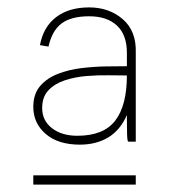

<svg xmlns="http://www.w3.org/2000/svg" viewBox="-20 -730 457 519"><path d="M327 -347Q324 -347 323.5 -368.5Q323 -390 323 -407V-419Q305 -378 272.5 -358.5Q240 -339 196 -339Q137 -339 103.5 -368Q70 -397 70 -441Q70 -476 88.5 -497.5Q107 -519 137 -530.5Q167 -542 201 -546Q235 -550 267.5 -550.5Q300 -551 323 -551V-587Q323 -636 296 -661Q269 -686 221 -686Q173 -686 147 -667Q121 -648 111 -604L88 -608Q97 -657 131.5 -683.5Q166 -710 221 -710Q275 -710 312 -678Q349 -646 347 -587V-347ZM94 -438Q94 -404 120.5 -383.5Q147 -363 189 -363Q260 -363 291.5 -404Q323 -445 323 -526Q303 -526 274 -526.5Q245 -527 214 -524.5Q183 -522 155.5 -513Q128 -504 111 -486Q94 -468 94 -438ZM70 -256H347V-231H70Z"/></svg>

Font: Haskoy Thin
Style: Regular
Weight: 100
Designer: Ertekin Erdin
Foundry: Ertekin Erdin
Version: Version 2.000; ttfautohint (v1.8.4.7-5d5b)